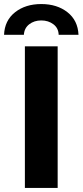

<svg xmlns="http://www.w3.org/2000/svg" viewBox="-40 -929 408 949"><path d="M83 0V-700H245V0ZM-20 -757Q-17 -828 34.5 -868.5Q86 -909 164 -909Q242 -909 293.5 -868.5Q345 -828 348 -757H250Q249 -790 224 -809Q199 -828 164 -828Q129 -828 104.5 -809Q80 -790 78 -757Z"/></svg>

Font: MOST Montserrat
Style: Bold
Weight: 700
Designer: Julieta Ulanovsky
Foundry: Julieta Ulanovsky
Version: Version 8.000;March 11, 2024;FontCreator 15.0.0.2926 64-bit